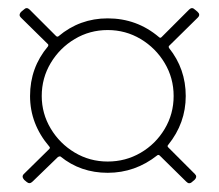

<svg xmlns="http://www.w3.org/2000/svg" viewBox="-20 -530 524 460"><path d="M383 -183Q380 -180 383 -177L447 -113Q450 -110 450 -107Q450 -103 446 -99L440 -94Q437 -91 433 -91Q430 -91 426 -95L363 -157Q360 -160 357 -158Q304 -116 238 -116Q173 -116 125 -155Q123 -156 119 -154L58 -95Q51 -88 44 -94L38 -99Q31 -107 37 -113L98 -173Q101 -176 98 -179Q52 -233 52 -300Q52 -368 95 -419Q97 -423 94 -425L30 -488Q27 -491 27 -494Q27 -498 31 -502L37 -507Q44 -514 51 -507L114 -444Q117 -441 120 -443Q171 -486 238 -486Q308 -486 361 -441Q364 -438 367 -441L433 -507Q440 -514 447 -507L453 -502Q461 -495 454 -488L386 -421Q383 -419 385 -415Q425 -365 425 -300Q425 -235 383 -183ZM238 -143Q281 -143 317 -164Q353 -185 374.5 -221Q396 -257 396 -300Q396 -343 374.5 -379Q353 -415 317 -436.5Q281 -458 238 -458Q195 -458 159 -436.5Q123 -415 101.5 -379Q80 -343 80 -300Q80 -258 101.5 -222Q123 -186 159 -164.5Q195 -143 238 -143Z"/></svg>

Font: Barlow Semi Condensed Thin
Style: Regular
Weight: 250
Width: 4
Designer: Jeremy Tribby
Foundry: Tribby Type
Version: Version 1.408